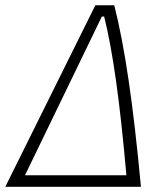

<svg xmlns="http://www.w3.org/2000/svg" viewBox="-32 -714 638 734"><path d="M-11.7 0 332.5 -693.8H404.8Q434.6 -577.1 459.5 -408.4Q484.4 -239.7 506.8 0ZM63.5 -43.9H451.2Q432.6 -254.9 411.9 -402.8Q391.1 -550.8 366.2 -650.9H357.4Z"/></svg>

Font: Cascadia Mono PL ExtraLight
Style: Italic
Weight: 200
Italic angle: -10°
Monospace: yes
Designer: Aaron Bell
Foundry: Saja Typeworks
Version: Version 2404.023; ttfautohint (v1.8.4)